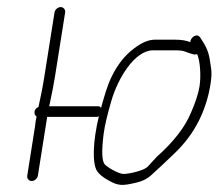

<svg xmlns="http://www.w3.org/2000/svg" viewBox="-20 -552 617 542"><path d="M151.3 -532C143.3 -532 135.1 -524.9 133.9 -517L104.9 -334C102 -316 99.3 -300.7 96.6 -288L88.6 -250C82.2 -247.3 78.5 -243 77.5 -237C76.6 -231 78.5 -226.3 83.3 -223C81.2 -213.7 79.7 -204.7 79 -196L56.9 -56C55.6 -48.1 61.6 -41 69.5 -41C77.4 -41 85.6 -48.1 86.9 -56L113.2 -222H253.2C255.3 -222 257.3 -222.7 259.1 -224C242.3 -153.6 239.6 -90.6 254.4 -68.5C260.1 -60.2 270.2 -51.8 284.9 -43.5C314.6 -26.6 325.3 -27.2 365 -36.5C383.5 -40.8 398.7 -48.9 410.3 -60.7C423.5 -72.5 445.3 -92.6 474.6 -121C528.9 -173.6 562.1 -238.2 574.3 -314.9C577.1 -332.8 577.7 -347.1 576.1 -357.9C570.2 -396.8 570.5 -408.5 545.9 -445C536.7 -460.5 517.8 -447 517 -433C506.1 -437.7 491.8 -440 474.1 -440H417.3C399.4 -440 379.7 -431.7 358.1 -415C332.8 -396.3 311.8 -369.8 295.1 -335.5C281.4 -307.2 274.1 -278.5 265.1 -247C263.5 -250.3 261.1 -252 257.9 -252H118.9C126.3 -286 131.6 -313.3 134.9 -334L163.9 -517C165.1 -524.9 159.2 -532 151.3 -532ZM528.4 -398C530.4 -398 533.2 -398.3 536.6 -399C544.6 -381.9 548.1 -338.8 543.2 -308C540.1 -288.7 532.3 -264.3 519.6 -235C502.8 -193.8 470.5 -152 422.7 -109.5C413.5 -99.8 404.8 -90.3 396.4 -81C385.5 -70.5 345.9 -61 328.5 -61C314.7 -61 280.5 -81 274.9 -89C267.4 -99.7 266.7 -128 272.6 -174.1C275.4 -196.4 282.7 -227.5 294.4 -267.5C312.7 -330.3 359.7 -410 412.5 -410H469.3C505.4 -410 496 -406.4 528.4 -398Z"/></svg>

Font: MewTooHand
Style: CondIta
Weight: 400
Designer: Mew Too, Robert Jablonski
Version: Version 0.77